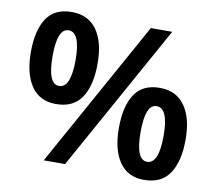

<svg xmlns="http://www.w3.org/2000/svg" viewBox="-80 -818 1038 921"><g transform="rotate(10 439.0 -357.5)"><path d="M198 -724Q278 -724 320 -665.5Q362 -607 362 -501Q362 -395 322.5 -335.5Q283 -276 198 -276Q119 -276 78 -335.5Q37 -395 37 -501Q37 -607 75.5 -665.5Q114 -724 198 -724ZM688 -714 292 0H188L584 -714ZM198 -635Q143 -635 143 -500Q143 -364 198 -364Q255 -364 255 -500Q255 -635 198 -635ZM677 -439Q757 -439 799 -380Q841 -321 841 -216Q841 -110 801.5 -50.5Q762 9 677 9Q598 9 557 -50.5Q516 -110 516 -216Q516 -321 554.5 -380Q593 -439 677 -439ZM677 -350Q622 -350 622 -215Q622 -79 677 -79Q734 -79 734 -215Q734 -350 677 -350Z"/></g></svg>

Font: Noto Sans Sora Sompeng Semi
Style: Bold
Weight: 700
Designer: Monotype Design Team. David Williams.
Foundry: Monotype Imaging Inc.
Version: Version 2.101; ttfautohint (v1.8.4.7-5d5b)